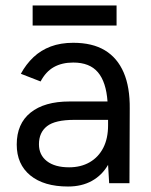

<svg xmlns="http://www.w3.org/2000/svg" viewBox="-20 -668 549 700"><path d="M228 12Q140 12 90.5 -28.5Q41 -69 41 -141Q41 -217 91.5 -257.5Q142 -298 233 -298H372Q367 -369 337 -404.5Q307 -440 247 -440Q206 -440 176.5 -423.5Q147 -407 128 -371L56 -399Q75 -434 102 -459.5Q129 -485 165 -498.5Q201 -512 247 -512Q317 -512 362.5 -484.5Q408 -457 431 -403.5Q454 -350 453 -271L452 0H378L374 -67Q352 -29 315 -8.5Q278 12 228 12ZM232 -58Q275 -58 307 -76.5Q339 -95 356.5 -129Q374 -163 374 -211V-231H251Q181 -231 151.5 -208Q122 -185 122 -142Q122 -103 151 -80.5Q180 -58 232 -58ZM99 -575V-648H405V-575Z"/></svg>

Font: Figtree Light
Style: Regular
Weight: 400
Version: Version 2.002